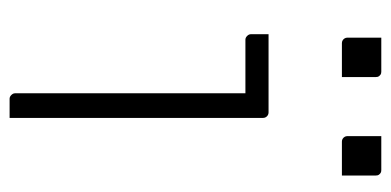

<svg xmlns="http://www.w3.org/2000/svg" viewBox="-222 -572 795 390"><g transform="rotate(90 175.0 -377.5)"><path d="M170 -11Q170 -58 170 -104.5Q170 -151 170 -198Q170 -245 170 -292Q170 -339 170 -385.5Q170 -432 170 -479H150Q139 -479 128 -479Q117 -479 105.5 -479Q94 -479 83 -479Q72 -479 61 -479Q57 -479 53.5 -482.5Q50 -486 50 -490Q50 -499 50 -508Q50 -517 50 -526Q66 -526 82 -526Q98 -526 114 -526Q130 -526 145.5 -526Q161 -526 177 -526Q193 -526 209 -526Q212 -526 214.5 -524.5Q217 -523 218.5 -520.5Q220 -518 220 -515Q220 -461 220 -407.5Q220 -354 220 -301Q220 -248 220 -194.5Q220 -141 220 -87Q220 -73 220 -58.5Q220 -44 220 -29.5Q220 -15 220 0Q210 0 200.5 0Q191 0 181 0Q177 0 173.5 -3.5Q170 -7 170 -11ZM57 -755Q74 -755 91.5 -755Q109 -755 126 -755Q130 -755 132 -753.5Q134 -752 135.5 -750Q137 -748 137 -744V-675Q120 -675 102.5 -675Q85 -675 68 -675Q65 -675 62.5 -676.5Q60 -678 58.5 -680.5Q57 -683 57 -686ZM257 -755Q274 -755 291.5 -755Q309 -755 326 -755Q330 -755 332 -753.5Q334 -752 335.5 -750Q337 -748 337 -744V-675Q320 -675 302.5 -675Q285 -675 268 -675Q265 -675 262.5 -676.5Q260 -678 258.5 -680.5Q257 -683 257 -686Z"/></g></svg>

Font: Recursive Light
Style: Regular
Weight: 300
Version: Version 1.085